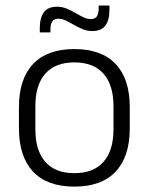

<svg xmlns="http://www.w3.org/2000/svg" viewBox="-20 -682 553 714"><path d="M256.5 12Q155.5 12 103 -43.8Q50.5 -99.5 50.5 -204.5V-284Q50.5 -388.5 103 -444Q155.5 -499.5 256.5 -499.5Q357.5 -499.5 410 -444Q462.5 -388.5 462.5 -284V-204.5Q462.5 -99.5 410 -43.8Q357.5 12 256.5 12ZM256.5 -38Q327.5 -38 364.8 -80Q402 -122 402 -201V-287.5Q402 -366 364.8 -408Q327.5 -450 256.5 -450Q185.5 -450 148.5 -408Q111.5 -366 111.5 -287.5V-201Q111.5 -122 148.5 -80Q185.5 -38 256.5 -38ZM322.5 -566.5Q304.5 -566.5 287.5 -573.5Q270.5 -580.5 255 -589.5Q239.5 -598.5 225 -605.5Q210.5 -612.5 197 -612.5Q181.5 -612.5 174.5 -602.5Q167.5 -592.5 167.5 -571.5V-561.5H128V-577.5Q128 -615.5 143 -636.2Q158 -657 192.5 -657Q211 -657 227.8 -650Q244.5 -643 260 -634Q275.5 -625 290 -618Q304.5 -611 317.5 -611Q333.5 -611 340.2 -621Q347 -631 347 -651.5V-661.5H387V-645.5Q387 -607.5 372 -587Q357 -566.5 322.5 -566.5Z"/></svg>

Font: Anek Odia Medium Light
Style: Regular
Weight: 300
Version: Version 1.003